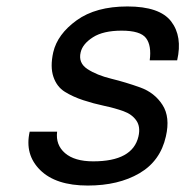

<svg xmlns="http://www.w3.org/2000/svg" viewBox="-20 -560 575 595"><path d="M375 -540Q475 -540 510.5 -493.5Q546 -447 529 -373H444Q450 -419 432.5 -442Q415 -465 357 -465Q300 -465 268 -444.5Q236 -424 230 -398Q222 -365 251 -346Q280 -327 325 -316Q370 -305 414.5 -289Q459 -273 483.5 -235Q508 -197 494 -137Q477 -61 412 -23Q347 15 252 15Q153 15 104.5 -33Q56 -81 72 -152H157Q152 -111 181.5 -85.5Q211 -60 269 -60Q391 -60 409 -137Q416 -167 402.5 -186.5Q389 -206 362.5 -215.5Q336 -225 303 -232Q270 -239 238 -249.5Q206 -260 181 -275.5Q156 -291 145.5 -322Q135 -353 145 -398Q158 -454 217.5 -497Q277 -540 375 -540Z"/></svg>

Font: Miedinger
Style: Italic
Weight: 400
Italic angle: -13°
Version: Version 001.000